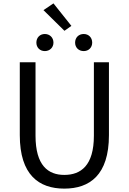

<svg xmlns="http://www.w3.org/2000/svg" viewBox="-20 -1102 761 1135"><path d="M360 13C510 13 624 -67 624 -303V-734H535V-300C535 -123 458 -68 360 -68C265 -68 190 -123 190 -300V-734H97V-303C97 -67 211 13 360 13ZM245 -800C274 -800 296 -821 296 -850C296 -880 274 -901 245 -901C216 -901 195 -880 195 -850C195 -821 216 -800 245 -800ZM361 -920 402 -949 296 -1082 237 -1042ZM475 -800C504 -800 525 -821 525 -850C525 -880 504 -901 475 -901C445 -901 424 -880 424 -850C424 -821 445 -800 475 -800Z"/></svg>

Font: Microsoft YaHei
Style: Regular
Weight: 400
Designer: Ryoko NISHIZUKA 西塚涼子 (kana, bopomofo & ideographs); Paul D. Hunt (Latin, Greek & Cyrillic); Sandoll Communications 산돌커뮤니
Foundry: Adobe
Version: Version 2.001;hotconv 1.0.111;makeotfexe 2.5.65597